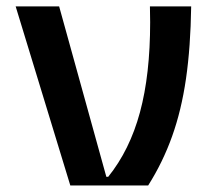

<svg xmlns="http://www.w3.org/2000/svg" viewBox="-20 -565 656 585"><path d="M194.2 0 27.7 -545.5H160.2L304 -26.3H309.7Q375.4 -108 406.4 -222.7Q437.5 -337.4 437.5 -497.2Q437.5 -512.8 436.8 -545.5H562.5Q560.7 -421.5 546.7 -325.1Q532.7 -228.7 504.4 -149.7Q476.2 -70.7 431.5 0Z"/></svg>

Font: Riot Sans
Style: Bold
Weight: 600
Designer: Rasmus Andersson
Foundry: rsms
Version: Version 4.001